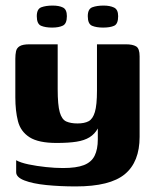

<svg xmlns="http://www.w3.org/2000/svg" viewBox="-20 -558 554 689"><path d="M252 111Q195 111 146 106Q97 101 67.5 89.5Q38 78 38 60V17Q54 26 83 32Q112 38 145 41.5Q178 45 206 45Q254 45 281 34.5Q308 24 319.5 1Q331 -22 331 -58V-97Q320 -77 301.5 -65.5Q283 -54 254.5 -49.5Q226 -45 183 -45Q118 -45 86 -65.5Q54 -86 44.5 -123Q35 -160 35 -209V-347Q35 -362 37.5 -374Q40 -386 51 -392.5Q62 -399 86 -399H187Q187 -373 187 -354Q187 -335 187 -318.5Q187 -302 187 -283Q187 -264 187 -238Q187 -181 194.5 -155Q202 -129 218 -122Q234 -115 258 -115Q283 -115 298 -123Q313 -131 320.5 -156Q328 -181 328 -233V-399H432Q456 -399 468.5 -391.5Q481 -384 481 -356V-67Q481 23 428 67Q375 111 252 111ZM350 -459Q326 -459 310.5 -465.5Q295 -472 295 -500Q295 -526 311.5 -532Q328 -538 352 -538Q374 -538 389 -531Q404 -524 404 -500Q404 -472 389.5 -465.5Q375 -459 350 -459ZM167 -459Q143 -459 127.5 -465.5Q112 -472 112 -500Q112 -526 128.5 -532Q145 -538 169 -538Q192 -538 206 -531Q220 -524 220 -500Q220 -473 205.5 -466Q191 -459 167 -459Z"/></svg>

Font: Genos Thin
Style: Bold
Weight: 700
Version: Version 1.010